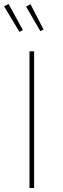

<svg xmlns="http://www.w3.org/2000/svg" viewBox="-24 -937 312 957"><path d="M19 -917 90 -787 73 -778 -4 -906ZM128 -916 193 -790 177 -782 106 -904ZM146 -681V0H123V-681Z"/></svg>

Font: FiraGO Thin
Style: Regular
Weight: 100
Designer: bBox Type
Foundry: bBox Type GmbH
Version: Version 1.001;PS 001.001;hotconv 1.0.88;makeotf.lib2.5.64775